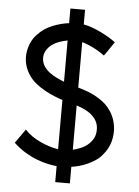

<svg xmlns="http://www.w3.org/2000/svg" viewBox="-60 -869 730 1006"><g transform="rotate(5 304.5 -366.5)"><path d="M459 -366Q428 -386 399.5 -396.5Q371 -407 346 -414V-653Q364 -648 382.5 -640Q401 -632 417 -623.5Q433 -615 445.5 -606.5Q458 -598 465 -593Q476 -607 491 -630Q506 -653 516 -667Q502 -678 482 -690Q462 -702 439.5 -713Q417 -724 393 -733Q369 -742 346 -746V-823H269V-746Q227 -741 183 -723.5Q139 -706 107 -672Q86 -651 74 -623Q62 -595 59.5 -565.5Q57 -536 65 -507Q73 -478 91 -453Q105 -432 127.5 -414Q150 -396 175.5 -382Q201 -368 225.5 -358Q250 -348 269 -342V-83Q247 -86 222 -94Q197 -102 173.5 -113Q150 -124 129 -138.5Q108 -153 92 -171L40 -97Q71 -68 103 -49Q135 -30 165.5 -18.5Q196 -7 222.5 -1.5Q249 4 269 6V90H346V3Q366 0 388 -6Q410 -12 431.5 -22Q453 -32 472.5 -45Q492 -58 506 -76Q535 -109 545.5 -149.5Q556 -190 550 -230.5Q544 -271 521 -306.5Q498 -342 459 -366ZM149 -548Q148 -572 158.5 -590.5Q169 -609 186 -622Q203 -635 225 -643Q247 -651 269 -655V-438Q250 -445 229.5 -455Q209 -465 191.5 -478Q174 -491 162.5 -508.5Q151 -526 149 -548ZM462 -196Q461 -172 450 -153.5Q439 -135 422.5 -121.5Q406 -108 386 -100Q366 -92 346 -87V-320Q361 -315 377 -308.5Q393 -302 410 -291Q466 -254 462 -196Z"/></g></svg>

Font: Alpha Sans Medium
Style: Regular
Weight: 500
Designer: [Spoqa Han Sans Neo] Dong-huui Kim  Younghwa Kang  Yujin Lee  [Noto Sans] Ryoko NISHIZUKA  (kana & ideographs); Paul D. 
Foundry: Spoqa (http://www.spoqa-han-sans.com)
Version: Version 1.100;hotconv 1.0.109;makeotfexe 2.5.65596